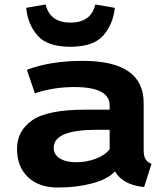

<svg xmlns="http://www.w3.org/2000/svg" viewBox="-20 -821 749 858"><path d="M364 -331H470V-350Q470 -432 312 -432Q218 -432 136 -404L100 -509Q205 -549 350 -549Q622 -549 622 -361V-153Q622 -124 630 -110Q638 -96 657 -89L624 15Q528 5 494 -55Q461 -20 392 -1.5Q323 17 238.5 17Q154 17 105 -29.5Q56 -76 56 -156Q56 -236 124 -283.5Q192 -331 364 -331ZM220 -161Q220 -130 247.5 -113Q275 -96 320.5 -96Q366 -96 407.5 -111.5Q449 -127 470 -154V-241H412Q220 -241 220 -161ZM97 -786 184 -801Q203 -720 295 -720Q387 -720 406 -801L493 -786Q486 -714 442 -663Q398 -612 294.5 -612Q191 -612 147.5 -662.5Q104 -713 97 -786Z"/></svg>

Font: Fix15 Mono
Style: Bold
Weight: 700
Designer: Carrois Corporate & Edenspiekermann AG
Foundry: Carrois Corporate GbR & Edenspiekermann AG
Version: Version 3.206